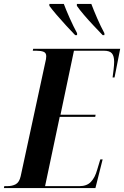

<svg xmlns="http://www.w3.org/2000/svg" viewBox="-54 -964 636 984"><path d="M-34 0 -32 -10H-17Q9 -10 27 -20Q45 -30 52 -61L178 -644Q183 -662 183 -676Q183 -693 169.5 -698.5Q156 -704 132 -704H114L116 -714H562L533 -567H523Q525 -581 528 -606.5Q531 -632 531 -647Q531 -677 519.5 -690.5Q508 -704 479 -704H325L256 -376H436L434 -365H252L177 -10H353Q391 -10 412 -32Q433 -54 444 -94L460 -147H472L435 0ZM331 -784Q310 -806 284.5 -833.5Q259 -861 236 -888Q213 -915 199 -934V-944H273Q285 -912 303.5 -870.5Q322 -829 341 -794V-784ZM472 -784Q451 -806 425 -833.5Q399 -861 376 -888Q353 -915 340 -934V-944H414Q426 -912 444 -870.5Q462 -829 481 -794V-784Z"/></svg>

Font: Noto Serif Display ExtraCondensed
Style: Bold Italic
Weight: 700
Width: 2
Italic angle: -12°
Designer: Monotype Design Team
Foundry: Monotype Imaging Inc.
Version: Version 2.009